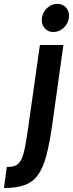

<svg xmlns="http://www.w3.org/2000/svg" viewBox="-58 -773 373 983"><path d="M146.3 -542.7 87.3 -126.7Q77.7 -59.1 69.7 -18.1Q61.7 22.9 50.3 45.1Q38.9 67.4 21.6 74.6Q4.3 81.9 -23.1 81.9L-37.7 189.6Q26.1 189.6 67.7 174.7Q109.3 159.9 136.1 123Q163 86.1 179.6 22.6Q196.3 -41 210 -138.4L266.6 -542.7ZM156.4 -681.3Q152.3 -651.1 169.3 -630.1Q186.3 -609.1 215.4 -609.1Q244.3 -609.1 267.4 -630.1Q290.4 -651.1 294.6 -681.3Q299 -711.1 281.8 -732.3Q264.6 -753.4 235.7 -753.4Q206.6 -753.4 183.7 -732.3Q160.9 -711.1 156.4 -681.3Z"/></svg>

Font: Secuela ExtLt
Style: Italic
Weight: 200
Italic angle: -8°
Designer: Fernando Haro
Foundry: deFharo
Version: Version 1.704